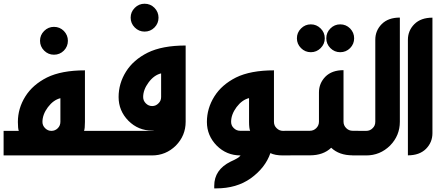

<svg xmlns="http://www.w3.org/2000/svg" viewBox="-29 -850 2400 1050"><path d="M252 -134.3Q272.5 -134.3 287.1 -148.9Q301.3 -163.1 301.3 -184.1V-313Q263.2 -303.7 232.9 -263.7Q203.1 -223.6 203.1 -183.1Q203.1 -163.6 217.8 -148.9Q232.4 -134.3 252 -134.3ZM-9.3 -134.3H73.7Q68.8 -147 68.8 -183.1Q68.8 -257.3 109.4 -322.3Q129.9 -355 159.2 -380.6Q188.5 -406.2 228 -426.3Q307.6 -465.3 435.5 -465.3V-183.1Q435.5 -147 430.7 -134.3H543.9V0H-9.3ZM342.3 -627Q342.3 -595.7 320.3 -573.2Q297.9 -550.8 266.1 -550.8Q234.9 -550.8 212.4 -573.2Q189.9 -595.7 189.9 -627Q189.9 -658.2 212.4 -680.7Q234.9 -703.1 266.1 -703.1Q297.9 -703.1 320.3 -680.7Q342.3 -657.7 342.3 -627Z M837.9 -753.4Q837.9 -722.2 815.9 -699.7Q793.5 -677.2 761.7 -677.2Q730.5 -677.2 708 -699.7Q685.5 -722.2 685.5 -753.4Q685.5 -784.7 708 -807.1Q730.5 -829.6 761.7 -829.6Q793.5 -829.6 815.9 -807.1Q837.9 -784.2 837.9 -753.4ZM852.1 -448.7Q813.5 -439.5 783.7 -399.4Q753.9 -359.4 753.9 -319.3Q753.9 -299.3 768.6 -284.7Q783.2 -270 803.2 -270Q823.2 -270 837.4 -284.7Q852.1 -298.3 852.1 -319.3ZM837.9 -148.9Q839.4 -150.4 839.8 -150.4Q840.3 -150.4 840.3 -149.4Q840.3 -146.5 835.9 -135.7H803.2Q727.1 -135.7 673.3 -189.5Q619.6 -244.1 619.6 -319.3Q619.6 -393.6 660.2 -458.5Q700.2 -522.5 778.8 -562Q858.4 -601.1 986.3 -601.1V-184.1Q986.3 -108.4 932.6 -53.7Q877.9 0 802.2 0H499V-134.3H802.2Q823.2 -134.3 837.9 -148.9Z M1234.9 -183.6Q1234.9 -163.1 1249.5 -149.4Q1264.2 -134.8 1284.2 -134.8H1338.9Q1333 -147.9 1333 -184.6V-313.5Q1294.9 -304.2 1264.6 -264.2Q1234.9 -224.1 1234.9 -183.6ZM1559.1 -134.3V0H1519Q1475.1 0 1449.7 -12.7Q1421.9 67.9 1341.8 125.5Q1264.6 180.2 1153.8 180.2H1142.6V166Q1142.6 78.1 1232.4 33.7Q1276.4 14.2 1284.7 2.4Q1286.1 0.5 1286.1 0Q1210 0 1156.2 -53.7Q1102.5 -108.4 1102.5 -183.1Q1102.5 -257.3 1143.1 -322.3Q1163.6 -355 1192.9 -380.6Q1222.2 -406.2 1261.7 -426.3Q1341.3 -465.3 1469.2 -465.3V-184.1Q1469.2 -162.6 1483.9 -148.9Q1498.5 -134.3 1519 -134.3Z M1747.1 -640.6Q1747.1 -609.4 1724.6 -586.9Q1702.1 -564.5 1670.9 -564.5Q1639.6 -564.5 1617.2 -586.9Q1594.7 -609.4 1594.7 -640.6Q1594.7 -671.9 1617.2 -694.3Q1639.6 -716.8 1670.9 -716.8Q1702.1 -716.8 1724.6 -694.3Q1747.1 -671.9 1747.1 -640.6ZM1907.7 -640.6Q1907.7 -609.4 1885.7 -586.9Q1863.3 -564.5 1831.5 -564.5Q1800.3 -564.5 1777.8 -586.9Q1755.4 -609.4 1755.4 -640.6Q1755.4 -671.9 1777.8 -694.3Q1800.3 -716.8 1831.5 -716.8Q1863.3 -716.8 1885.7 -694.3Q1907.7 -671.4 1907.7 -640.6ZM1715.3 -344.7Q1715.3 -394.5 1750.5 -430.7Q1786.1 -466.3 1849.6 -466.3V-184.6Q1849.6 -164.1 1864.3 -149.4Q1878.9 -134.8 1899.4 -134.8H1930.2V-0.5H1899.4Q1825.7 -0.5 1782.2 -42Q1739.3 -0.5 1665.5 -0.5H1527.3V-134.8H1665.5Q1686 -134.8 1700.7 -149.4Q1715.3 -164.1 1715.3 -184.6Z M2157.7 -184.1Q2157.7 -108.4 2104 -53.7Q2049.3 0 1973.6 0H1897.5V-134.3H1973.6Q1994.6 -134.3 2008.8 -148.9Q2023.4 -162.6 2023.4 -184.1V-632.8Q2023.4 -683.1 2059.1 -718.8Q2094.7 -753.9 2157.7 -753.9Z M2335.9 -121.6Q2335.9 -71.8 2300.8 -36.1Q2265.1 -0.5 2201.7 -0.5V-632.3Q2201.7 -682.6 2237.3 -718.3Q2272.9 -753.4 2335.9 -753.4Z"/></svg>

Font: DimaKhabar
Style: Bold
Weight: 700
Width: 6
Designer: R.Balvardi
Foundry: Dima Software Group
Version: Version 1.00;November 30, 2018;FontCreator 11.5.0.2427 64-bi